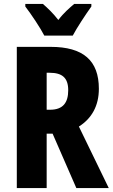

<svg xmlns="http://www.w3.org/2000/svg" viewBox="-20 -951 570 971"><path d="M204 -771H348C369 -811 414 -879 442 -918V-931H355C332 -911 303 -887 275 -850C248 -885 218 -913 197 -931H108V-918C136 -882 186 -807 204 -771ZM236 -714H65V0H216V-275H246L366 0H530L379 -311C444 -352 480 -416 480 -502C480 -645 401 -714 236 -714ZM231 -583C294 -583 325 -558 325 -495C325 -432 299 -396 233 -396H216V-583Z"/></svg>

Font: Noto Sans Gurmukhi UI ExtraCondensed ExtraBold
Style: Regular
Weight: 800
Width: 2
Designer: Jelle Bosma - Monotype Design Team
Foundry: Monotype Imaging Inc.
Version: Version 2.004